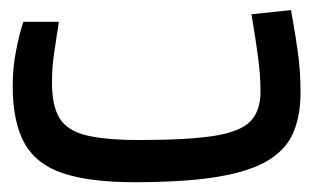

<svg xmlns="http://www.w3.org/2000/svg" viewBox="-20 -362 626 384"><path d="M248.5 2.4Q159.7 2.4 106.2 -15.4Q52.7 -33.2 29.1 -75.4Q5.4 -117.7 5.4 -190.9Q5.4 -227.1 12.5 -262.5Q19.5 -297.9 26.9 -318.4H97.7Q91.8 -280.3 87.9 -253.4Q84 -226.6 84 -196.3Q84 -149.9 99.4 -125.2Q114.7 -100.6 152.8 -91.3Q190.9 -82 258.3 -82Q356 -82 408.4 -90.3Q460.9 -98.6 481 -119.6Q501 -140.6 501 -178.2Q501 -210.9 496.3 -246.3Q491.7 -281.7 482.9 -333.5L562 -341.8Q570.8 -293.9 575.9 -256.6Q581.1 -219.2 581.1 -177.2Q581.1 -131.8 567.1 -97.9Q553.2 -64 517.1 -41.7Q481 -19.5 416 -8.5Q351.1 2.4 248.5 2.4Z"/></svg>

Font: Cascadia Mono NF SemiLight
Style: Regular
Weight: 350
Monospace: yes
Designer: Aaron Bell
Foundry: Saja Typeworks
Version: Version 2404.023; ttfautohint (v1.8.4)